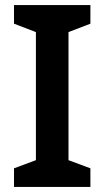

<svg xmlns="http://www.w3.org/2000/svg" viewBox="-20 -785 410 754"><path d="M335 -51V-124L249 -156V-659L335 -692V-765H35V-692L121 -659V-156L35 -124V-51Z"/></svg>

Font: Noto Sans Tamil UI SemiBold
Style: Regular
Weight: 600
Designer: Jelle Bosma - Monotype Design Team
Foundry: Monotype Imaging Inc.
Version: Version 2.004